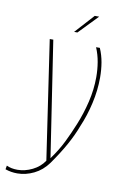

<svg xmlns="http://www.w3.org/2000/svg" viewBox="-137 -683 566 853"><g transform="rotate(10 146.0 -256.5)"><path d="M2 118Q-26 118 -52 109L-49 92Q-28 102 0 102Q34 102 67.5 85.5Q101 69 120 40L41 -495H57L135 18L136 26Q168 -18 188.5 -60Q209 -102 226 -144Q247 -195 260.5 -251.5Q274 -308 274 -364Q274 -398 268.5 -431Q263 -464 250 -495H267Q280 -465 285.5 -432.5Q291 -400 291 -365Q291 -307 277.5 -248Q264 -189 242 -138Q226 -95 201 -50Q176 -5 140 46Q114 82 77 100Q40 118 2 118ZM142 -545 220 -631H240L157 -545Z"/></g></svg>

Font: Alumni Sans Pinstripe
Style: Italic
Weight: 400
Italic angle: -8°
Designer: Robert E. Leuschke
Foundry: Robert E. Leuschke
Version: Version 1.010; ttfautohint (v1.8.4.7-5d5b)